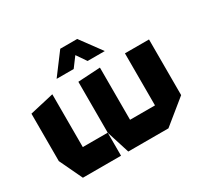

<svg xmlns="http://www.w3.org/2000/svg" viewBox="-150 -942 1212 1147"><g transform="rotate(-30 456.0 -368.5)"><path d="M116 -1 41 -159V-486L206 -524H207V-160H379V-511L532 -520H533V-160H705V-519H871V-135L706 -1H429L379 -159V-1ZM489 -591 443 -658 393 -591H276V-592L384 -736H501L607 -592V-591Z"/></g></svg>

Font: Foldit Thin
Style: Bold
Weight: 700
Version: Version 1.003